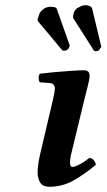

<svg xmlns="http://www.w3.org/2000/svg" viewBox="-20 -705 408 735"><path d="M302 -320 257 -134Q254 -123 251 -108.5Q248 -94 248 -83Q248 -66 258 -66Q266 -66 284.5 -75.5Q303 -85 321 -100Q332 -100 338.5 -92.5Q345 -85 347 -74Q297 -33 256.5 -11.5Q216 10 169 10Q144 10 134 -6Q124 -22 124 -46Q124 -64 127.5 -84Q131 -104 136 -125L181 -316Q186 -337 188 -348.5Q190 -360 190 -367Q190 -375 185.5 -380.5Q181 -386 172 -387L132 -390Q128 -397 128 -407Q128 -417 133 -423Q157 -426 190.5 -429Q224 -432 255 -434Q286 -436 302 -436Q323 -436 323 -415Q323 -402 316 -375.5Q309 -349 302 -320ZM284 -678Q295 -685 307 -685H310Q330 -683 333 -671L368 -525Q368 -524 366.5 -523.5Q365 -523 364 -522Q364 -517 356 -511Q350 -509 347 -509Q342 -509 339 -512L262 -633Q259 -637 259.5 -641Q260 -645 261 -649Q264 -670 284 -678ZM147 -671Q159 -679 173 -679Q182 -679 189 -677.5Q196 -676 198 -669L247 -531Q248 -530 246.5 -528Q245 -526 245 -525Q243 -518 238 -515Q232 -511 228 -511H226Q219 -511 218 -513L126 -623Q124 -627 124 -629Q124 -633 125.5 -636.5Q127 -640 128 -643Q131 -660 147 -671Z"/></svg>

Font: Libertinus Serif SemiBold
Style: Italic
Weight: 600
Italic angle: -11.5°
Designer: Philipp H. Poll, Khaled Hosny
Foundry: Caleb Maclennan
Version: Version 7.051;RELEASE